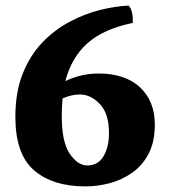

<svg xmlns="http://www.w3.org/2000/svg" viewBox="-20 -658 607 687"><path d="M440 -638Q449 -629 452.5 -612.5Q456 -596 455 -576Q349 -554 292 -502.5Q235 -451 214 -368Q271 -395 333 -395Q428 -395 481 -345.5Q534 -296 534 -212Q534 -151 512 -108.5Q490 -66 453 -40Q416 -14 372.5 -2.5Q329 9 286 9Q169 9 102 -48.5Q35 -106 35 -240Q35 -329 61.5 -395Q88 -461 132 -506.5Q176 -552 230 -580.5Q284 -609 338.5 -622.5Q393 -636 440 -638ZM201 -242Q201 -150 229.5 -108Q258 -66 292 -66Q331 -66 350.5 -99Q370 -132 370 -182Q370 -251 337.5 -285.5Q305 -320 265 -320Q237 -320 204 -306Q201 -276 201 -242Z"/></svg>

Font: Vollkorn ExtraBold
Style: Regular
Weight: 800
Designer: Friedrich Althausen
Foundry: Friedrich Althausen
Version: Version 5.000; ttfautohint (v1.8.3)